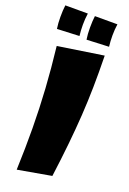

<svg xmlns="http://www.w3.org/2000/svg" viewBox="-182 -1020 735 1098"><g transform="rotate(20 186.0 -471.0)"><path d="M74 18Q79 -116 78 -236Q77 -356 69.5 -475Q62 -594 47 -725L324 -767Q326 -664 324.5 -575.5Q323 -487 317.5 -402Q312 -317 302.5 -224Q293 -131 278 -18ZM15 -817Q10 -849 10 -889Q10 -929 14 -960H151Q146 -926 146 -890.5Q146 -855 150 -823ZM195 -817Q190 -849 190 -889Q190 -929 194 -960H331Q326 -926 326 -890.5Q326 -855 330 -823Z"/></g></svg>

Font: Marhey Light
Style: Bold
Weight: 700
Version: Version 1.000